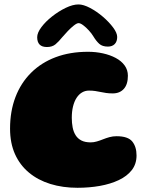

<svg xmlns="http://www.w3.org/2000/svg" viewBox="-20 -832 684 888"><path d="M338.5 36.5Q270 36.5 212.8 18.8Q155.5 1 113.8 -33.8Q72 -68.5 49.2 -119.5Q26.5 -170.5 26.5 -237Q26.5 -317.5 51.5 -383Q76.5 -448.5 123.8 -495.5Q171 -542.5 237.5 -567.5Q304 -592.5 387 -592.5Q423 -592.5 456 -585.2Q489 -578 515.2 -564Q541.5 -550 556.5 -529.2Q571.5 -508.5 571.5 -481.5Q571.5 -442 552.8 -421Q534 -400 501.5 -400Q484 -400 470.8 -402Q457.5 -404 445.5 -406.5Q433.5 -409 420.8 -411Q408 -413 391.5 -413Q374 -413 359.5 -404.5Q345 -396 334.2 -379.5Q323.5 -363 317.8 -339.8Q312 -316.5 312 -287Q312 -263.5 316 -242.8Q320 -222 329.8 -206.5Q339.5 -191 356.5 -182.2Q373.5 -173.5 399.5 -173.5Q413.5 -173.5 428 -177.8Q442.5 -182 456.8 -187.8Q471 -193.5 486.5 -197.8Q502 -202 519 -202Q572 -202 591.8 -177.5Q611.5 -153 611.5 -113Q611.5 -73.5 589.5 -45.2Q567.5 -17 529.2 1Q491 19 442 27.8Q393 36.5 338.5 36.5ZM197 -614.5Q152 -614.5 152 -660Q152 -680.5 171.5 -706.5Q191 -732.5 221.2 -756.2Q251.5 -780 284.2 -795.8Q317 -811.5 343 -811.5Q366 -811.5 396.8 -795.2Q427.5 -779 456 -754.5Q484.5 -730 503.2 -704.8Q522 -679.5 522 -661Q522 -640 510.5 -628.2Q499 -616.5 479 -616.5Q453.5 -616.5 439.2 -629.2Q425 -642 412 -663.5Q404 -677 391 -691.2Q378 -705.5 365 -715.2Q352 -725 343.5 -725Q335.5 -725 321.8 -714.2Q308 -703.5 293.5 -688.2Q279 -673 268 -660Q252 -640 236.8 -627.2Q221.5 -614.5 197 -614.5Z"/></svg>

Font: Gluten ExtraBold
Style: Regular
Weight: 800
Designer: Tyler Finck
Foundry: Etcetera Type Company
Version: Version 1.300